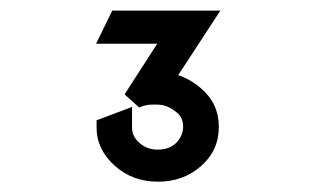

<svg xmlns="http://www.w3.org/2000/svg" viewBox="-20 -758 602 365"><path d="M198.7 -442.4Q163.6 -473.6 163.6 -515.6V-529.3L231 -554.7V-515.1Q231 -499 244.6 -486.8Q259.3 -473.6 279.3 -473.6H280.3Q301.8 -473.6 314.9 -486.3Q327.6 -499.5 328.1 -515.6Q328.6 -533.7 316.9 -543.5Q298.3 -559.1 279.8 -559.1H270Q259.3 -559.6 247.1 -554.7L244.6 -553.7L216.8 -578.6L278.8 -674.8H162.6L193.4 -737.8H398.9L318.8 -615.2Q341.8 -607.4 361.3 -590.8Q396 -561.5 396 -517.1V-516.6Q396 -471.7 361.8 -441.9Q328.1 -412.6 280.3 -412.6Q232.4 -412.6 198.7 -442.4Z"/></svg>

Font: NovaMono
Style: Regular
Weight: 400
Monospace: yes
Version: Version 1.2